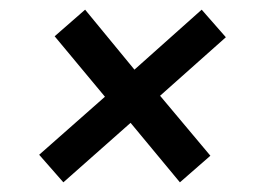

<svg xmlns="http://www.w3.org/2000/svg" viewBox="-20 -506 535 397"><path d="M447 -429 311 -308 415 -184 352 -129 250 -252 111 -129 61 -186 197 -306 93 -431 156 -486 258 -362 397 -486Z"/></svg>

Font: FiraGO
Style: Italic
Weight: 400
Italic angle: -8°
Designer: bBox Type GmbH
Foundry: bBox Type GmbH
Version: Version 1.001